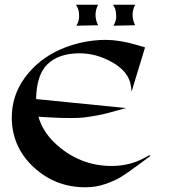

<svg xmlns="http://www.w3.org/2000/svg" viewBox="-20 -794 765 814"><path d="M302 -774H396Q385 -753 385 -730Q385 -709 396 -687L304 -685Q318 -709 315 -734Q315 -754 302 -774ZM459 -774H553Q542 -753 542 -730Q542 -709 553 -687L461 -685Q476 -710 472 -734Q472 -756 459 -774ZM133 -374 514 -336 438 -315Q398 -304 336 -296Q289 -291 196 -296L143 -299Q161 -237 211.5 -188.5Q262 -140 325 -114.5Q388 -89 460.5 -90.5Q533 -92 593 -125L613 -136L618 -133L565 -94Q518 -59 492.5 -43.5Q467 -28 427 -14Q387 0 342 0Q216 0 124.5 -83.5Q33 -167 30 -289Q28 -387 85.5 -465Q143 -543 234 -583.5Q325 -624 427 -625Q486 -625 558 -604L595 -593L538 -406L535 -429Q527 -489 457.5 -529Q388 -569 313 -568Q229 -567 182 -522.5Q135 -478 133 -374Z"/></svg>

Font: Roman Uncial Modern
Style: Medium
Weight: 500
Version: Version 001.000